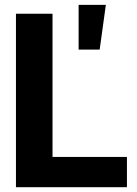

<svg xmlns="http://www.w3.org/2000/svg" viewBox="-20 -785 575 805"><path d="M46.9 0V-727.5H200.2V-127H512.2V0ZM309.6 -577.1V-764.6H423.8L397.9 -577.1Z"/></svg>

Font: Inter Tight
Style: Bold
Weight: 700
Designer: Rasmus Andersson
Foundry: rsms
Version: Version 3.004; ttfautohint (v1.8.4.7-5d5b)